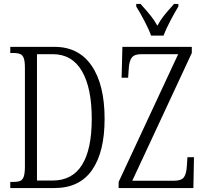

<svg xmlns="http://www.w3.org/2000/svg" viewBox="-20 -951 1033 971"><path d="M32 -31H47Q71 -31 83 -36.5Q95 -42 100.5 -59Q106 -76 106 -111V-607Q106 -640 100.5 -656Q95 -672 82.5 -677.5Q70 -683 46 -683H32V-714H256Q378 -714 443.5 -618.5Q509 -523 509 -350Q509 -182 445.5 -91Q382 0 255 0H32ZM246 -38Q345 -38 394.5 -116.5Q444 -195 444 -350Q444 -507 394 -592Q344 -677 247 -677H167V-38ZM580 -31 881 -677H694Q659 -677 646 -659Q633 -641 631 -602L628 -558H595L599 -714H950V-683L649 -37H860Q897 -37 910 -54.5Q923 -72 925 -112L928 -156H961L958 0H580ZM669 -918V-931H691Q726 -892 743 -870.5Q760 -849 776 -821Q791 -849 808 -870.5Q825 -892 860 -931H882V-918Q863 -887 841 -845Q819 -803 807 -771H744Q733 -802 711 -844Q689 -886 669 -918Z"/></svg>

Font: Noto Serif CondLight
Style: Regular
Weight: 300
Width: 3
Designer: Monotype Design Team
Foundry: Monotype Imaging Inc.
Version: Version 1.001